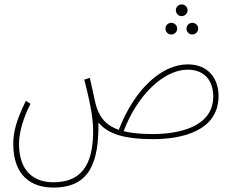

<svg xmlns="http://www.w3.org/2000/svg" viewBox="-20 -616 1053 868"><path d="M801 -543C816 -543 828 -555 828 -570C828 -584 816 -596 801 -596C787 -596 775 -584 775 -570C775 -555 787 -543 801 -543ZM754 -460C769 -460 781 -472 781 -487C781 -501 769 -513 754 -513C740 -513 728 -501 728 -487C728 -472 740 -460 754 -460ZM849 -460C864 -460 876 -472 876 -487C876 -501 864 -513 849 -513C835 -513 823 -501 823 -487C823 -472 835 -460 849 -460ZM221 232C386 232 427 118 425 -62C464 -17 524 13 674 13C796 13 968 -21 968 -182C968 -260 922 -325 829 -325C713 -325 589 -216 517 -29C462 -48 436 -80 420 -122C409 -150 404 -188 386 -264L361 -256C381 -177 401 -94 401 -26C401 101 368 208 221 208C138 208 66 163 66 34C66 -17 85 -83 118 -147L97 -160C51 -67 40 -15 40 35C40 176 119 232 221 232ZM828 -301C904 -301 944 -252 944 -180C944 -38 780 -10 671 -10C616 -10 573 -14 539 -23C601 -188 722 -301 828 -301Z"/></svg>

Font: Noto Sans Arabic ExtCond Thin
Style: Regular
Weight: 100
Width: 2
Designer: Monotype Design Team, Nadine Chahine, Nizar Qandah and Khaled Hosny
Foundry: Monotype Imaging Inc.
Version: Version 2.012